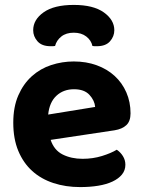

<svg xmlns="http://www.w3.org/2000/svg" viewBox="-20 -746 583 781"><path d="M186 -177Q200 -135 235 -117.5Q270 -100 316 -100Q358 -100 395 -111.5Q432 -123 455 -137Q470 -127 480 -111Q490 -95 490 -76Q490 -53 476 -36Q462 -19 437.5 -7.5Q413 4 379.5 9.5Q346 15 306 15Q247 15 197 -1.5Q147 -18 111 -50.5Q75 -83 54.5 -132Q34 -181 34 -247Q34 -311 54.5 -358Q75 -405 109.5 -436Q144 -467 188.5 -481.5Q233 -496 280 -496Q331 -496 373.5 -480.5Q416 -465 446.5 -437Q477 -409 494 -370Q511 -331 511 -285Q511 -253 494 -237Q477 -221 446 -216ZM281 -383Q238 -383 209.5 -356.5Q181 -330 176 -280L367 -311Q365 -337 344 -360Q323 -383 281 -383ZM280 -613Q249 -613 229.5 -597.5Q210 -582 204 -559Q199 -558 195 -558Q191 -558 186 -558Q150 -558 132.5 -578Q115 -598 115 -623Q115 -666 157.5 -696Q200 -726 280 -726Q360 -726 402.5 -695.5Q445 -665 445 -623Q445 -598 427.5 -578Q410 -558 374 -558Q369 -558 365 -558Q361 -558 356 -559Q351 -582 331 -597.5Q311 -613 280 -613Z"/></svg>

Font: Baloo Chettan 2
Style: Bold
Weight: 700
Designer: Maithili Shingre, Unnati Kotecha and Ek Type
Foundry: Ek Type
Version: Version 1.640;hotconv 1.0.111;makeotfexe 2.5.65597; ttfautoh